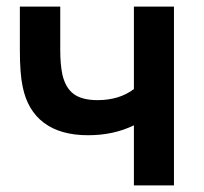

<svg xmlns="http://www.w3.org/2000/svg" viewBox="-20 -560 616 580"><path d="M505.5 0H384.5V-181.5Q323.5 -151.5 246 -151.5Q163 -151.5 113 -188.8Q63 -226 48.5 -298Q40 -336.5 40 -409V-540H162V-409Q162 -365 168.5 -334.5Q178 -294 203 -275.8Q228 -257.5 274.5 -257.5Q340.5 -257.5 384.5 -291V-540H505.5Z"/></svg>

Font: Vortex Mix
Style: Bold
Weight: 700
Designer: Mikhail Sharanda
Foundry: Mikhail Sharanda
Version: Version 4.504;Glyphs 3.1.2 (3151)